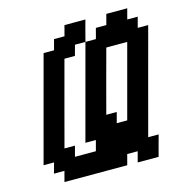

<svg xmlns="http://www.w3.org/2000/svg" viewBox="-124 -991 1073 1108"><g transform="rotate(-15 413.0 -437.5)"><path d="M562.5 0H687.5Q692.9 -21 704.1 -62.5Q715.3 -104 721.2 -125H658.7Q686.5 -229.5 742.4 -437.7Q798.3 -646 826.2 -750H763.7L780.3 -812.5H717.8L734.4 -875H609.4L592.8 -812.5H530.3L513.7 -750H451.2L300.3 -187.5H362.8L346.2 -125H221.2L237.8 -187.5H175.3Q197.3 -270.5 241.9 -437.3Q286.6 -604 309.1 -687.5H371.6L388.7 -750H451.2Q456.5 -771 467.5 -812.5Q478.5 -854 484.4 -875H359.4L342.8 -812.5H280.3L263.7 -750H201.2Q173.3 -646 117.4 -437.5Q61.5 -229 33.7 -125H96.2L79.1 -62.5H141.6L125 0H500L516.6 -62.5H579.1ZM566.9 -250H504.4L521 -312.5H458.5Q475.1 -375 508.5 -500Q542 -625 559.1 -687.5H684.1Z"/></g></svg>

Font: Faithful 32x
Style: Oblique
Weight: 400
Foundry: Faithful Resource Pack
Version: Version 1.0; January 27, 2023